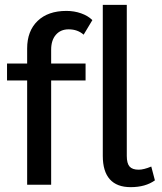

<svg xmlns="http://www.w3.org/2000/svg" viewBox="-20 -762 668 792"><path d="M92 -430H9V-500H92V-562Q92 -634 135 -675.5Q178 -717 254 -717Q286 -717 314.5 -707Q343 -697 361 -679L325 -619Q300 -641 263 -641Q230 -641 210.5 -618.5Q191 -596 191 -557V-500H333V-430H191V0H92ZM404 -119V-742H503V-119Q503 -88 514.5 -75Q526 -62 552 -62Q573 -62 604 -75L619 -18Q580 10 519 10Q462 10 433 -22.5Q404 -55 404 -119Z"/></svg>

Font: Sarabun Medium
Style: Regular
Weight: 500
Designer: Suppakit Chalermlarp | Katatrad Co.,Ltd.
Foundry: Cadson Demak Co.,Ltd.
Version: Version 1.000; ttfautohint (v1.6)